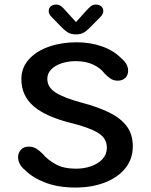

<svg xmlns="http://www.w3.org/2000/svg" viewBox="-20 -810 659 840"><path d="M310.5 10.5Q235.5 10.5 179.8 -10.5Q124 -31.5 90.5 -65Q59 -90 59 -123.5Q59 -140 71 -154.2Q83 -168.5 105.5 -168.5Q125.5 -168.5 139.8 -159.2Q154 -150 166.5 -137Q189.5 -110 224.5 -91Q259.5 -72 312.5 -72Q348.5 -72 379.2 -83Q410 -94 428.8 -114.5Q447.5 -135 447.5 -163.5Q447.5 -206 408.2 -229.2Q369 -252.5 292.5 -271.5Q179.5 -299.5 126.5 -345.8Q73.5 -392 73.5 -463.5Q73.5 -514 106.2 -550.2Q139 -586.5 194 -605.8Q249 -625 316 -625Q375.5 -625 426.8 -606.8Q478 -588.5 510 -555.5Q524 -544.5 532.2 -530.8Q540.5 -517 540.5 -500.5Q540.5 -480.5 527.8 -468.8Q515 -457 495.5 -457Q476 -457 461.5 -467.5Q447 -478 437 -489Q420 -512 388 -527.2Q356 -542.5 311.5 -542.5Q278 -542.5 249.5 -533Q221 -523.5 204 -506.2Q187 -489 187 -465Q187 -428 223.8 -404.8Q260.5 -381.5 335 -361.5Q406 -343 456.5 -318.5Q507 -294 534 -258.5Q561 -223 561 -170Q561 -114 528 -73.5Q495 -33 438.2 -11.2Q381.5 10.5 310.5 10.5ZM420.5 -737 382.5 -698.5Q365 -679.5 349.8 -669.5Q334.5 -659.5 312.5 -659.5Q290 -659.5 274.8 -669.5Q259.5 -679.5 242 -698.5L204.5 -737Q193 -749 193 -761.5Q193 -774 202 -782Q211 -790 225 -790Q238 -790 247 -783.2Q256 -776.5 265.5 -765L312.5 -713.5L359 -765Q368.5 -775.5 377.5 -782.8Q386.5 -790 399.5 -790Q414 -790 423 -782Q432 -774 432 -762Q432 -756.5 429.5 -750.2Q427 -744 420.5 -737Z"/></svg>

Font: Sono ExtraLight Monospace Medium
Style: Regular
Weight: 500
Version: Version 2.112